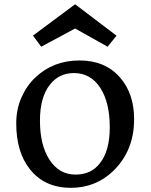

<svg xmlns="http://www.w3.org/2000/svg" viewBox="-20 -874 707 901"><path d="M56.2 -294.9Q56.2 -360.8 80.6 -416.3Q105 -471.7 146 -510.7Q230.5 -590.3 353.5 -590.3Q472.7 -590.3 542.5 -511.2Q609.4 -435.5 609.4 -314Q609.4 -175.8 522.5 -83Q437 7.3 312 7.3Q189 7.3 120.1 -80.1Q56.2 -160.6 56.2 -294.9ZM334 -54.7Q371.1 -54.7 399.7 -67.9Q428.2 -81.1 449.2 -108.4Q495.1 -166.5 495.1 -276.4Q495.1 -393.6 450.2 -462.4Q404.8 -531.2 326.7 -531.2Q257.8 -531.2 214.8 -477.5Q167.5 -418.5 167.5 -308.1Q167.5 -193.4 211.9 -125Q257.3 -54.7 334 -54.7ZM134.8 -707 332.5 -854 526.9 -706.5 484.9 -654.8 332.5 -740.2 173.3 -654.8Z"/></svg>

Font: HeadlandOne
Style: Regular
Weight: 400
Designer: Gary Lonergan
Foundry: Sorkin Type Co.
Version: Version 1.002